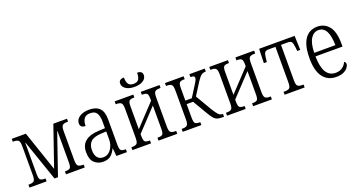

<svg xmlns="http://www.w3.org/2000/svg" viewBox="-44 -1354 3689 1983"><g transform="rotate(-20 1800.0 -362.5)"><path d="M30 0V-32H41Q75 -32 90.5 -45Q106 -58 106 -108V-428Q106 -478 90.5 -491Q75 -504 41 -504H30V-536H185L335 -95L487 -536H637V-504H626Q592 -504 576.5 -491Q561 -478 561 -428V-108Q561 -58 576.5 -45Q592 -32 626 -32H637V0H431V-32H441Q473 -32 487 -44Q501 -56 501 -106V-450H498L343 0H305L150 -450H147V-106Q147 -56 160.5 -44Q174 -32 208 -32H218V0Z M838 10Q783 10 743.5 -25.5Q704 -61 704 -143Q704 -223 756.5 -263.5Q809 -304 907 -307L972 -310V-386Q972 -439 953 -473.5Q934 -508 881 -508Q832 -508 812 -479Q792 -450 792 -400Q735 -400 735 -448Q735 -491 776 -518.5Q817 -546 884 -546Q958 -546 996 -507.5Q1034 -469 1034 -388V-108Q1034 -60 1045.5 -46Q1057 -32 1091 -32H1101V0H985L977 -86H974Q956 -46 925.5 -18Q895 10 838 10ZM854 -33Q891 -33 917.5 -55Q944 -77 958.5 -112.5Q973 -148 973 -187V-274L916 -271Q836 -267 802 -235Q768 -203 768 -143Q768 -89 790.5 -61Q813 -33 854 -33Z M1161 0V-32H1172Q1205 -32 1220.5 -44.5Q1236 -57 1236 -108V-428Q1236 -479 1220.5 -491.5Q1205 -504 1172 -504H1161V-536H1366V-504H1356Q1324 -504 1310.5 -492Q1297 -480 1297 -430V-180L1517 -414V-430Q1517 -480 1504 -492Q1491 -504 1459 -504H1448V-536H1654V-504H1643Q1609 -504 1593.5 -491.5Q1578 -479 1578 -428V-108Q1578 -57 1593.5 -44.5Q1609 -32 1643 -32H1654V0H1448V-32H1459Q1491 -32 1504 -44Q1517 -56 1517 -106V-361L1297 -127V-106Q1297 -56 1310.5 -44Q1324 -32 1356 -32H1366V0ZM1407 -606Q1348 -606 1312.5 -629.5Q1277 -653 1277 -689Q1277 -735 1335 -735Q1335 -687 1351 -663Q1367 -639 1407 -639Q1449 -639 1464.5 -663Q1480 -687 1480 -735Q1537 -735 1537 -689Q1537 -653 1502 -629.5Q1467 -606 1407 -606Z M1714 0V-32H1725Q1758 -32 1773.5 -44.5Q1789 -57 1789 -108V-428Q1789 -479 1773.5 -491.5Q1758 -504 1725 -504H1714V-536H1919V-504H1909Q1877 -504 1863.5 -491.5Q1850 -479 1850 -430V-294H1921L1994 -410Q2015 -442 2021 -456.5Q2027 -471 2027 -482Q2027 -493 2017.5 -498.5Q2008 -504 1982 -504V-536H2151V-504Q2120 -504 2099.5 -488Q2079 -472 2053 -432L1967 -296L2069 -122Q2099 -73 2118 -52.5Q2137 -32 2164 -32H2168V0H2157Q2119 0 2096 -7Q2073 -14 2054.5 -36.5Q2036 -59 2009 -105L1921 -255H1850V-106Q1850 -56 1863 -44Q1876 -32 1909 -32H1919V0Z M2201 0V-32H2212Q2245 -32 2260.5 -44.5Q2276 -57 2276 -108V-428Q2276 -479 2260.5 -491.5Q2245 -504 2212 -504H2201V-536H2406V-504H2396Q2364 -504 2350.5 -492Q2337 -480 2337 -430V-180L2557 -414V-430Q2557 -480 2544 -492Q2531 -504 2499 -504H2488V-536H2694V-504H2683Q2649 -504 2633.5 -491.5Q2618 -479 2618 -428V-108Q2618 -57 2633.5 -44.5Q2649 -32 2683 -32H2694V0H2488V-32H2499Q2531 -32 2544 -44Q2557 -56 2557 -106V-361L2337 -127V-106Q2337 -56 2350.5 -44Q2364 -32 2396 -32H2406V0Z M2834 0V-32H2849Q2882 -32 2898 -44Q2914 -56 2914 -106V-497H2842Q2809 -497 2797.5 -483Q2786 -469 2781 -421L2777 -380H2744L2749 -536H3139L3144 -380H3111L3107 -421Q3102 -469 3090.5 -483Q3079 -497 3046 -497H2975V-106Q2975 -56 2990.5 -44Q3006 -32 3039 -32H3054V0Z M3400 10Q3308 10 3256 -58Q3204 -126 3204 -266Q3204 -367 3228 -428.5Q3252 -490 3293.5 -518Q3335 -546 3388 -546Q3469 -546 3517.5 -486Q3566 -426 3566 -293V-263H3269Q3270 -150 3304.5 -91Q3339 -32 3410 -32Q3452 -32 3482.5 -53.5Q3513 -75 3527 -109Q3544 -101 3544 -81Q3544 -63 3528.5 -41.5Q3513 -20 3481 -5Q3449 10 3400 10ZM3502 -302Q3500 -407 3472 -457.5Q3444 -508 3389 -508Q3337 -508 3304.5 -458Q3272 -408 3269 -302Z"/></g></svg>

Font: Noto Serif Condensed Light
Style: Regular
Weight: 300
Width: 3
Designer: Monotype Design Team
Foundry: Monotype Imaging Inc.
Version: Version 2.013